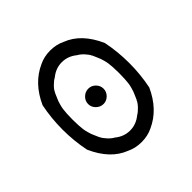

<svg xmlns="http://www.w3.org/2000/svg" viewBox="-173 -843 1018 1018"><g transform="rotate(-45 336.5 -333.5)"><path d="M294.2 -373.8Q311.7 -390.8 335 -390.8Q358.3 -390.8 375.4 -373.8Q392.5 -356.7 392.5 -333.3Q392.5 -310 375.4 -292.9Q358.3 -275.8 335 -275.8Q311.7 -275.8 294.2 -292.9Q276.7 -310 276.7 -333.3Q276.7 -356.7 294.2 -373.8ZM418.3 -8.3Q380.8 10 335 10Q289.2 10 251.7 -8.3Q155.8 -45 101.7 -166.7Q85 -248.3 85 -333.3Q85 -418.3 101.7 -500Q153.3 -614.2 251.7 -658.3Q289.2 -676.7 335 -676.7Q380.8 -676.7 418.3 -658.3Q514.2 -621.7 568.3 -500Q585 -418.3 585 -333.3Q585 -248.3 568.3 -166.7Q516.7 -52.5 418.3 -8.3ZM418.3 -107.5Q433.3 -115.8 450.4 -133.8Q467.5 -151.7 473.3 -166.7H474.2Q476.7 -172.5 483.8 -188.8Q490.8 -205 492.9 -210.4Q495 -215.8 499.2 -230.8Q503.3 -245.8 505 -257.5Q506.7 -269.2 507.9 -289.2Q509.2 -309.2 509.2 -333.3Q509.2 -357.5 507.9 -377.5Q506.7 -397.5 505 -409.2Q503.3 -420.8 499.2 -435.8Q495 -450.8 492.9 -456.2Q490.8 -461.7 483.8 -477.9Q476.7 -494.2 474.2 -500H473.3Q467.5 -514.2 450.8 -532.1Q434.2 -550 418.3 -558.3Q380.8 -589.2 335 -589.2Q289.2 -589.2 251.7 -558.3Q235.8 -550 218.3 -532.1Q200.8 -514.2 195.8 -500H195Q192.5 -494.2 185.4 -477.9Q178.3 -461.7 176.2 -456.2Q174.2 -450.8 170 -435.8Q165.8 -420.8 164.2 -409.2Q162.5 -397.5 161.2 -377.5Q160 -357.5 160 -333.3Q160 -309.2 161.2 -289.2Q162.5 -269.2 164.2 -257.5Q165.8 -245.8 170 -230.8Q174.2 -215.8 176.2 -210.4Q178.3 -205 185.4 -188.8Q192.5 -172.5 195 -166.7H195.8Q201.7 -152.5 218.8 -134.2Q235.8 -115.8 251.7 -107.5Q289.2 -76.7 335 -76.7Q380.8 -76.7 418.3 -107.5Z"/></g></svg>

Font: 0xA000
Style: Regular
Weight: 400
Version: Version 0.1